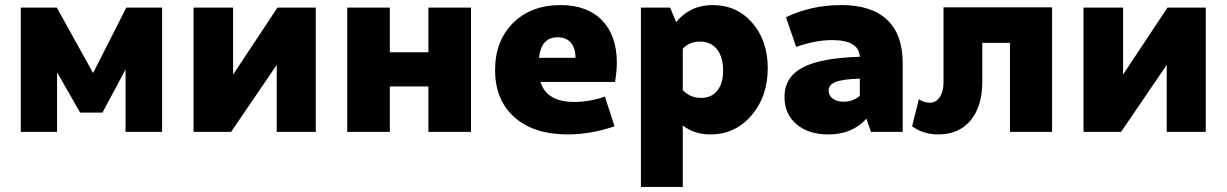

<svg xmlns="http://www.w3.org/2000/svg" viewBox="-20 -520 4836 757"><path d="M62 0V-490H204L347 -232L478 -490H619V0H475V-246L384 -76H296L205 -235V0Z M743 0V-490H899V-226L1074 -490H1225V0H1071V-264L891 0Z M1349 0V-490H1517V-314H1669V-490H1837V0H1669V-179H1517V0Z M2218 10Q2085 10 2008.5 -57.5Q1932 -125 1932 -244Q1932 -359 2003 -429.5Q2074 -500 2190 -500Q2295 -500 2353.5 -440Q2412 -380 2412 -273Q2412 -241 2405 -197H2111Q2135 -118 2245 -118Q2303 -118 2365 -139L2403 -22Q2309 10 2218 10ZM2178 -373Q2114 -373 2105 -292H2249Q2249 -331 2230.5 -352Q2212 -373 2178 -373Z M2507 217V-490H2622L2646 -433Q2701 -500 2790 -500Q2885 -500 2946 -430Q3007 -360 3007 -251Q3007 -139 2942.5 -64.5Q2878 10 2781 10Q2718 10 2672 -25V217ZM2672 -328V-165Q2700 -134 2744 -134Q2785 -134 2808 -162.5Q2831 -191 2831 -242Q2831 -296 2806.5 -326Q2782 -356 2740 -356Q2698 -356 2672 -328Z M3246 10Q3167 10 3120 -30.5Q3073 -71 3073 -138Q3073 -216 3145 -254Q3217 -292 3370 -296Q3367 -362 3260 -362Q3196 -362 3119 -335L3079 -452Q3178 -500 3297 -500Q3416 -500 3477.5 -442Q3539 -384 3539 -272V0H3414L3396 -52Q3340 10 3246 10ZM3247 -163Q3247 -143 3263.5 -131Q3280 -119 3306 -119Q3342 -119 3370 -142V-210Q3303 -208 3275 -197Q3247 -186 3247 -163Z M3679 10Q3621 10 3576 -22L3603 -129Q3623 -115 3646 -115Q3670 -115 3685 -137Q3700 -159 3700 -194V-491H4128V0H3962V-351H3853V-200Q3853 -101 3807 -45.5Q3761 10 3679 10Z M4252 0V-490H4408V-226L4583 -490H4734V0H4580V-264L4400 0Z"/></svg>

Font: Cantarell Extra Bold
Style: Regular
Weight: 800
Designer: Dave Crossland, Nikolaus Waxweiler, Florian Fecher, Jacques Le Bailly, Eben Sorkin, Alexei Vanyashin, Alexios Zavras, Em
Version: Version 0.303